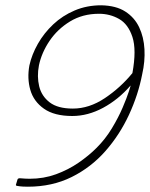

<svg xmlns="http://www.w3.org/2000/svg" viewBox="-20 -700 568 725"><path d="M253 -262Q185 -262 146 -289.5Q107 -317 94.5 -360.5Q82 -404 91 -453Q100 -494 123 -534.5Q146 -575 181 -608Q216 -641 262 -660.5Q308 -680 362 -680Q418 -679 453 -656.5Q488 -634 505.5 -597Q523 -560 525.5 -514Q528 -468 517 -420Q502 -342 467 -266.5Q432 -191 378 -129.5Q324 -68 250.5 -31.5Q177 5 85 5Q77 5 66.5 4.5Q56 4 45 2Q43 2 41.5 1Q40 0 40 -2L46 -22Q47 -25 49.5 -26Q52 -27 54 -27Q65 -26 75 -25.5Q85 -25 92 -25Q145 -25 191.5 -42Q238 -59 276.5 -85.5Q315 -112 345 -142Q378 -175 402.5 -215.5Q427 -256 443 -293.5Q459 -331 466.5 -354.5Q474 -378 473 -377Q427 -324 369.5 -293Q312 -262 253 -262ZM354 -648Q292 -648 244.5 -619Q197 -590 167 -545.5Q137 -501 127 -453Q119 -411 128 -374Q137 -337 167.5 -313.5Q198 -290 255 -290Q317 -290 376 -329.5Q435 -369 480 -424Q496 -512 480 -560.5Q464 -609 429.5 -628.5Q395 -648 354 -648Z"/></svg>

Font: Glory Thin
Style: Italic
Weight: 100
Italic angle: -12°
Designer: Robert Leuschke
Foundry: Robert Leuschke
Version: Version 1.011